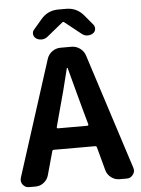

<svg xmlns="http://www.w3.org/2000/svg" viewBox="-62 -996 765 1044"><g transform="rotate(-5 320.5 -474.0)"><path d="M313.5 -877.9 224.6 -805.7Q210.9 -794.9 194.3 -793.9Q192.4 -793.9 190.4 -793.9Q175.8 -793.9 163.1 -801.8Q150.4 -809.6 147.9 -824.7Q145.5 -839.8 155.3 -850.6L201.2 -904.3Q238.3 -948.2 295.9 -948.2H338.9Q396.5 -948.2 433.6 -904.3L478.5 -850.6Q488.3 -838.9 486.3 -824.2Q484.4 -809.6 471.7 -801.8Q459 -793.9 444.3 -793.9Q442.4 -793.9 440.4 -793.9Q423.8 -794.9 411.1 -805.7L320.3 -877.9Q319.3 -878.9 317.4 -878.9Q315.4 -878.9 313.5 -877.9ZM232.4 -312.5Q231.4 -309.6 232.9 -307.1Q234.4 -304.7 237.3 -304.7H398.4Q401.4 -304.7 403.3 -307.1Q405.3 -309.6 404.3 -312.5L383.8 -385.7Q371.1 -429.7 348.6 -516.1Q326.2 -602.5 319.3 -626Q319.3 -627.9 317.4 -627.9Q315.4 -627.9 314.5 -626Q286.1 -506.8 252 -385.7ZM547.9 0Q522.5 0 502 -15.6Q481.4 -31.2 474.6 -55.7L440.4 -182.6Q438.5 -190.4 430.7 -190.4H205.1Q198.2 -190.4 196.3 -182.6L161.1 -55.7Q154.3 -31.2 134.3 -15.6Q114.3 0 88.9 0H53.7Q32.2 0 19.5 -17.6Q11.7 -28.3 11.7 -41Q11.7 -47.9 13.7 -54.7L215.8 -685.5Q223.6 -710 244.1 -725.1Q264.6 -740.2 291 -740.2H349.6Q375 -740.2 396 -725.1Q417 -710 424.8 -685.5L627.9 -54.7Q629.9 -47.9 629.9 -41Q629.9 -28.3 621.1 -17.6Q608.4 0 587.9 0Z"/></g></svg>

Font: Gen Jyuu Gothic P Bold
Style: Bold
Weight: 700
Designer: [Source Han Sans]
Ryoko NISHIZUKA  (kana & ideographs); Paul D. Hunt (Latin, Greek & Cyrillic); Wenlong ZHANG  (bopomofo
Version: Version 1.002.20150607